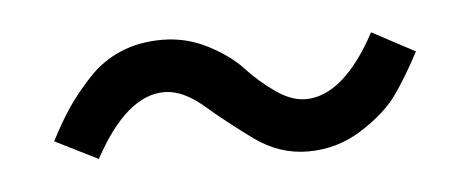

<svg xmlns="http://www.w3.org/2000/svg" viewBox="-28 -448 656 268"><g transform="rotate(-5 300.0 -314.5)"><path d="M205 -401Q239 -401 269 -385.5Q299 -370 316.5 -351Q334 -332 356 -316.5Q378 -301 398 -301Q451 -301 497 -386L557 -354Q538 -318 521 -294.5Q504 -271 470 -249.5Q436 -228 395 -228Q355 -228 320.5 -253Q286 -278 257 -303Q228 -328 202 -328Q149 -328 103 -243L43 -273Q57 -300 69.5 -318.5Q82 -337 101.5 -358Q121 -379 147 -390Q173 -401 205 -401Z"/></g></svg>

Font: Fira Mono
Style: Regular
Weight: 400
Designer: Carrois Corporate & Edenspiekermann AG
Foundry: Carrois Corporate GbR & Edenspiekermann AG
Version: Version 3.206;PS 003.206;hotconv 1.0.70;makeotf.lib2.5.58329